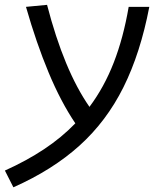

<svg xmlns="http://www.w3.org/2000/svg" viewBox="-55 -546 661 796"><path d="M0.5 230.5 -34.7 161.1Q55.2 120.6 127.7 72.5Q200.2 24.4 257.3 -34.7Q197.3 -123.5 146.5 -245.4Q95.7 -367.2 52.7 -517.6L140.1 -525.9Q210.4 -254.4 315.9 -103Q377 -184.6 416.7 -286.9Q456.5 -389.2 478.5 -517.6H564Q527.3 -326.2 457 -184.8Q386.7 -43.5 274.7 57.6Q162.6 158.7 0.5 230.5Z"/></svg>

Font: CaskaydiaCove NFP SemiLight
Style: Italic
Weight: 350
Italic angle: -10°
Designer: Aaron Bell
Foundry: Saja Typeworks
Version: Version 2111.001; VTT 6.35;Nerd Fonts 3.1.1